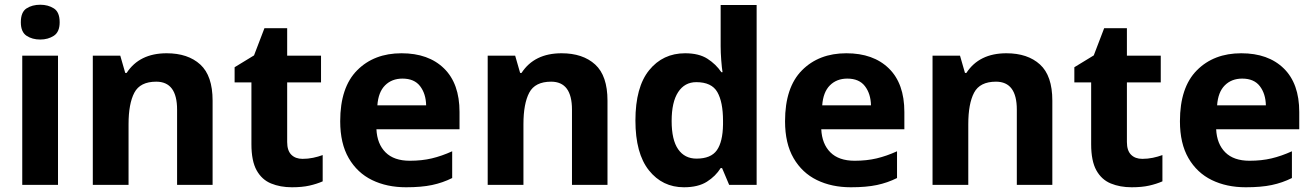

<svg xmlns="http://www.w3.org/2000/svg" viewBox="-20 -781 5554 811"><path d="M150 -761Q183 -761 207.5 -745.5Q232 -730 232 -687Q232 -646 207.5 -630Q183 -614 150 -614Q116 -614 92 -630Q68 -646 68 -687Q68 -730 92 -745.5Q116 -761 150 -761ZM225 -546V0H74V-546Z M684 -556Q774 -556 826 -508.5Q878 -461 878 -356V0H728V-318Q728 -436 640 -436Q572 -436 547.5 -389.5Q523 -343 523 -256V0H372V-546H488L509 -473H515Q569 -556 684 -556Z M1258 -110Q1281 -110 1302.5 -114.5Q1324 -119 1343 -126V-15Q1318 -4 1287 3Q1256 10 1213 10Q1164 10 1125 -6Q1086 -22 1064 -61.5Q1042 -101 1042 -172V-433H971V-497L1053 -547L1097 -662H1193V-546H1336V-433H1193V-181Q1193 -145 1210.5 -127.5Q1228 -110 1258 -110Z M1676 -556Q1790 -556 1855.5 -492Q1921 -428 1921 -308V-235H1570Q1573 -173 1608.5 -137.5Q1644 -102 1711 -102Q1762 -102 1804 -112Q1846 -122 1890 -142V-29Q1850 -9 1805 0.5Q1760 10 1695 10Q1614 10 1551.5 -20.5Q1489 -51 1453 -113Q1417 -175 1417 -269Q1417 -412 1488.5 -484Q1560 -556 1676 -556ZM1680 -449Q1635 -449 1606.5 -420.5Q1578 -392 1574 -336H1780Q1779 -385 1754.5 -417Q1730 -449 1680 -449Z M2352 -556Q2442 -556 2494 -508.5Q2546 -461 2546 -356V0H2396V-318Q2396 -436 2308 -436Q2240 -436 2215.5 -389.5Q2191 -343 2191 -256V0H2040V-546H2156L2177 -473H2183Q2237 -556 2352 -556Z M2869 10Q2778 10 2721 -61.5Q2664 -133 2664 -272Q2664 -413 2722 -484.5Q2780 -556 2874 -556Q2932 -556 2968 -533Q3004 -510 3027 -476H3032Q3029 -494 3026.5 -526.5Q3024 -559 3024 -586V-760H3176V0H3060L3030 -71H3024Q3003 -37 2966 -13.5Q2929 10 2869 10ZM2922 -111Q2983 -111 3008 -146.5Q3033 -182 3034 -255V-271Q3034 -350 3010 -392Q2986 -434 2921 -434Q2872 -434 2844.5 -392Q2817 -350 2817 -270Q2817 -190 2844.5 -150.5Q2872 -111 2922 -111Z M3555 -556Q3669 -556 3734.5 -492Q3800 -428 3800 -308V-235H3449Q3452 -173 3487.5 -137.5Q3523 -102 3590 -102Q3641 -102 3683 -112Q3725 -122 3769 -142V-29Q3729 -9 3684 0.5Q3639 10 3574 10Q3493 10 3430.5 -20.5Q3368 -51 3332 -113Q3296 -175 3296 -269Q3296 -412 3367.5 -484Q3439 -556 3555 -556ZM3559 -449Q3514 -449 3485.5 -420.5Q3457 -392 3453 -336H3659Q3658 -385 3633.5 -417Q3609 -449 3559 -449Z M4231 -556Q4321 -556 4373 -508.5Q4425 -461 4425 -356V0H4275V-318Q4275 -436 4187 -436Q4119 -436 4094.5 -389.5Q4070 -343 4070 -256V0H3919V-546H4035L4056 -473H4062Q4116 -556 4231 -556Z M4805 -110Q4828 -110 4849.5 -114.5Q4871 -119 4890 -126V-15Q4865 -4 4834 3Q4803 10 4760 10Q4711 10 4672 -6Q4633 -22 4611 -61.5Q4589 -101 4589 -172V-433H4518V-497L4600 -547L4644 -662H4740V-546H4883V-433H4740V-181Q4740 -145 4757.5 -127.5Q4775 -110 4805 -110Z M5223 -556Q5337 -556 5402.5 -492Q5468 -428 5468 -308V-235H5117Q5120 -173 5155.5 -137.5Q5191 -102 5258 -102Q5309 -102 5351 -112Q5393 -122 5437 -142V-29Q5397 -9 5352 0.5Q5307 10 5242 10Q5161 10 5098.5 -20.5Q5036 -51 5000 -113Q4964 -175 4964 -269Q4964 -412 5035.5 -484Q5107 -556 5223 -556ZM5227 -449Q5182 -449 5153.5 -420.5Q5125 -392 5121 -336H5327Q5326 -385 5301.5 -417Q5277 -449 5227 -449Z"/></svg>

Font: Noto Sans Cherokee
Style: Bold
Weight: 700
Designer: Monotype Design Team
Foundry: Monotype Imaging Inc.
Version: Version 2.001; ttfautohint (v1.8.4.7-5d5b)